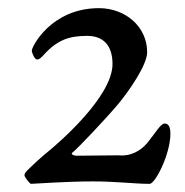

<svg xmlns="http://www.w3.org/2000/svg" viewBox="-20 -449 455 471"><path d="M272 -68 167 -67C161 -67 152 -71 158 -75C168 -82 241 -159 271 -195C295 -224 341 -289 341 -321C341 -384 287 -429 223 -429C105 -429 58 -334 58 -325C58 -319 65 -303 71 -303C77 -303 82 -309 86 -313C120 -351 149 -361 194 -361C232 -361 256 -339 256 -292C256 -211 121 -96 99 -78C83 -65 64 -48 47 -31C43 -27 40 -23 40 -19C40 -15 53 2 56 2C61 2 143 -4 208 -4C265 -4 310 2 347 2C361 2 398 -71 398 -121C398 -138 393 -146 384 -146C374 -146 363 -125 341 -98C325 -79 300 -65 272 -68Z"/></svg>

Font: EB Garamond SC 08
Style: Regular
Weight: 400
Version: Version 0.016